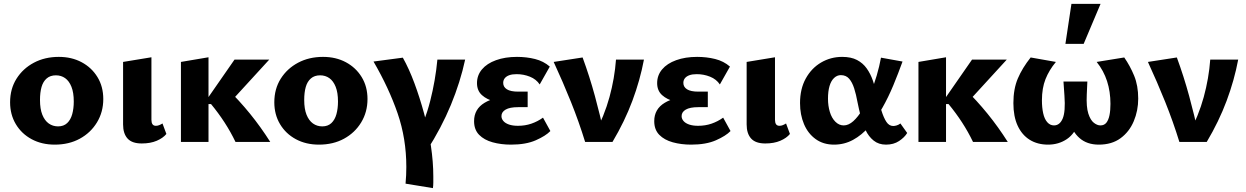

<svg xmlns="http://www.w3.org/2000/svg" viewBox="-20 -731 6419 989"><path d="M262 14Q195 14 143 -14Q91 -42 61.5 -91.5Q32 -141 32 -204Q32 -273 65 -325.5Q98 -378 154.5 -408Q211 -438 283 -438Q349 -438 400.5 -410.5Q452 -383 482 -334Q512 -285 512 -221Q512 -154 479.5 -100.5Q447 -47 391 -16.5Q335 14 262 14ZM279 -80Q308 -80 326 -97Q344 -114 352 -143Q360 -172 360 -208Q360 -254 348 -284Q336 -314 315.5 -328.5Q295 -343 268 -343Q239 -343 220.5 -327Q202 -311 194 -283Q186 -255 186 -216Q186 -170 198 -140Q210 -110 231 -95Q252 -80 279 -80Z M710 8Q660 8 637 -17.5Q614 -43 614 -90V-412L760 -436V-114Q760 -99 765.5 -91Q771 -83 783 -83Q792 -83 800.5 -86.5Q809 -90 817 -95L837 -41Q820 -20 787.5 -6Q755 8 710 8Z M1193 0Q1168 -52 1136.5 -100.5Q1105 -149 1067 -195H1047V-221L1188 -424H1367L1149 -186V-275Q1212 -214 1268 -145Q1324 -76 1372 0ZM912 0V-412L1054 -436V0Z M1623 14Q1556 14 1504 -14Q1452 -42 1422.5 -91.5Q1393 -141 1393 -204Q1393 -273 1426 -325.5Q1459 -378 1515.5 -408Q1572 -438 1644 -438Q1710 -438 1761.5 -410.5Q1813 -383 1843 -334Q1873 -285 1873 -221Q1873 -154 1840.5 -100.5Q1808 -47 1752 -16.5Q1696 14 1623 14ZM1640 -80Q1669 -80 1687 -97Q1705 -114 1713 -143Q1721 -172 1721 -208Q1721 -254 1709 -284Q1697 -314 1676.5 -328.5Q1656 -343 1629 -343Q1600 -343 1581.5 -327Q1563 -311 1555 -283Q1547 -255 1547 -216Q1547 -170 1559 -140Q1571 -110 1592 -95Q1613 -80 1640 -80Z M2210 238 2069 215Q2071 193 2072 171.5Q2073 150 2073 129Q2073 -17 2028 -147.5Q1983 -278 1904 -414L2055 -434Q2087 -377 2114.5 -303Q2142 -229 2164.5 -146.5Q2187 -64 2199.5 19.5Q2212 103 2212 178Q2212 193 2212 208.5Q2212 224 2210 238ZM2233 -424H2376Q2351 -308 2302.5 -190.5Q2254 -73 2179 44L2116 2Q2169 -105 2196 -211Q2223 -317 2233 -424Z M2612 14Q2561 14 2517.5 2Q2474 -10 2448 -36.5Q2422 -63 2422 -107Q2422 -169 2476 -201.5Q2530 -234 2616 -234V-198Q2569 -198 2528.5 -208Q2488 -218 2462.5 -241Q2437 -264 2437 -303Q2437 -343 2462.5 -373.5Q2488 -404 2535 -421Q2582 -438 2643 -438Q2692 -438 2736 -427Q2780 -416 2812 -388L2760 -296Q2742 -323 2709.5 -336Q2677 -349 2641 -349Q2618 -349 2603 -343.5Q2588 -338 2580 -328Q2572 -318 2572 -304Q2572 -283 2591 -271Q2610 -259 2649 -259H2698V-179H2649Q2606 -179 2584.5 -166.5Q2563 -154 2563 -133Q2563 -119 2573 -107.5Q2583 -96 2602 -89.5Q2621 -83 2648 -83Q2685 -83 2717 -94Q2749 -105 2777 -125L2815 -56Q2791 -31 2740 -8.5Q2689 14 2612 14Z M2994 0Q2962 -104 2921 -206Q2880 -308 2832 -412L2981 -435Q3017 -337 3044.5 -236Q3072 -135 3093 -37H3041Q3093 -134 3119.5 -231Q3146 -328 3153 -424H3297Q3277 -318 3237.5 -212Q3198 -106 3135 0Z M3540 14Q3489 14 3445.5 2Q3402 -10 3376 -36.5Q3350 -63 3350 -107Q3350 -169 3404 -201.5Q3458 -234 3544 -234V-198Q3497 -198 3456.5 -208Q3416 -218 3390.5 -241Q3365 -264 3365 -303Q3365 -343 3390.5 -373.5Q3416 -404 3463 -421Q3510 -438 3571 -438Q3620 -438 3664 -427Q3708 -416 3740 -388L3688 -296Q3670 -323 3637.5 -336Q3605 -349 3569 -349Q3546 -349 3531 -343.5Q3516 -338 3508 -328Q3500 -318 3500 -304Q3500 -283 3519 -271Q3538 -259 3577 -259H3626V-179H3577Q3534 -179 3512.5 -166.5Q3491 -154 3491 -133Q3491 -119 3501 -107.5Q3511 -96 3530 -89.5Q3549 -83 3576 -83Q3613 -83 3645 -94Q3677 -105 3705 -125L3743 -56Q3719 -31 3668 -8.5Q3617 14 3540 14Z M3922 8Q3872 8 3849 -17.5Q3826 -43 3826 -90V-412L3972 -436V-114Q3972 -99 3977.5 -91Q3983 -83 3995 -83Q4004 -83 4012.5 -86.5Q4021 -90 4029 -95L4049 -41Q4032 -20 3999.5 -6Q3967 8 3922 8Z M4276 14Q4221 14 4181.5 -14.5Q4142 -43 4121.5 -91.5Q4101 -140 4101 -200Q4101 -273 4130.5 -326.5Q4160 -380 4209.5 -409Q4259 -438 4318 -438Q4364 -438 4394.5 -422Q4425 -406 4444.5 -378.5Q4464 -351 4476 -316.5Q4488 -282 4497 -246Q4509 -198 4520.5 -161Q4532 -124 4546 -103Q4560 -82 4581 -82Q4589 -82 4599 -85Q4609 -88 4618 -95L4653 -46Q4639 -23 4611 -4.5Q4583 14 4544 14Q4506 14 4480 -7Q4454 -28 4438.5 -61Q4423 -94 4413.5 -132Q4404 -170 4397 -205Q4390 -244 4380 -275.5Q4370 -307 4354 -325.5Q4338 -344 4311 -344Q4292 -344 4276.5 -329.5Q4261 -315 4253 -288Q4245 -261 4245 -223Q4245 -186 4254.5 -154.5Q4264 -123 4283 -104Q4302 -85 4326 -85Q4351 -85 4375.5 -107Q4400 -129 4422 -166Q4444 -203 4463 -248.5Q4482 -294 4496 -342Q4510 -390 4518 -434L4629 -414Q4607 -353 4581.5 -291.5Q4556 -230 4525 -175.5Q4494 -121 4456.5 -78Q4419 -35 4374 -10.5Q4329 14 4276 14Z M4992 0Q4967 -52 4935.5 -100.5Q4904 -149 4866 -195H4846V-221L4987 -424H5166L4948 -186V-275Q5011 -214 5067 -145Q5123 -76 5171 0ZM4711 0V-412L4853 -436V0Z M5379 14Q5324 14 5284 -11Q5244 -36 5222 -83.5Q5200 -131 5200 -200Q5200 -273 5223 -327Q5246 -381 5289 -435L5419 -412Q5384 -370 5365.5 -323.5Q5347 -277 5347 -214Q5347 -177 5353.5 -147.5Q5360 -118 5374.5 -101.5Q5389 -85 5409 -85Q5439 -85 5454 -120.5Q5469 -156 5463 -238L5458 -311H5581L5578 -244Q5575 -180 5586 -146Q5597 -112 5614.5 -98.5Q5632 -85 5648 -85Q5668 -85 5679 -99Q5690 -113 5695 -137.5Q5700 -162 5700 -196Q5700 -259 5682.5 -313Q5665 -367 5629 -412L5771 -435Q5801 -392 5822 -341Q5843 -290 5843 -223Q5843 -161 5820 -106.5Q5797 -52 5752 -19Q5707 14 5640 14Q5579 14 5540.5 -20Q5502 -54 5492 -106H5539Q5518 -43 5475.5 -14.5Q5433 14 5379 14ZM5468 -505 5499 -711H5649L5562 -505Z M6055 0Q6023 -104 5982 -206Q5941 -308 5893 -412L6042 -435Q6078 -337 6105.5 -236Q6133 -135 6154 -37H6102Q6154 -134 6180.5 -231Q6207 -328 6214 -424H6358Q6338 -318 6298.5 -212Q6259 -106 6196 0Z"/></svg>

Font: Ysabeau Office ExtraBold
Style: Regular
Weight: 800
Designer: Christian Thalmann (Catharsis Fonts)
Version: Version 2.001;gftools[0.9.30]; featfreeze: tnum,lnum,ss02